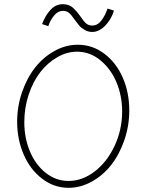

<svg xmlns="http://www.w3.org/2000/svg" viewBox="-20 -896 690 918"><path d="M362.8 -819.8Q353 -833 347.7 -839.6Q342.3 -846.2 331.5 -856.4Q320.8 -866.7 308.1 -871.3Q295.4 -876 280.8 -876Q245.6 -876 220.7 -848.1Q195.8 -820.3 181.2 -780.8L210.9 -771Q219.7 -798.8 238.5 -821.5Q257.3 -844.2 280.8 -844.2Q296.4 -844.2 307.9 -835.9Q319.3 -827.6 337.9 -800.8Q350.6 -783.2 359.4 -772.9Q368.2 -762.7 385 -752.9Q401.9 -743.2 420.9 -743.2Q453.1 -743.2 482.4 -772.7Q511.7 -802.2 524.9 -845.2L494.1 -855Q483.4 -822.8 465.1 -798.3Q446.8 -773.9 420.9 -773.9Q404.8 -773.9 393.3 -782.7Q381.8 -791.5 362.8 -819.8ZM308.1 2Q365.2 2 418.9 -27.8Q472.7 -57.6 511.7 -107.4Q550.8 -157.2 574.5 -225.8Q598.1 -294.4 598.1 -368.2Q598.1 -453.6 566.7 -525.4Q535.2 -597.2 478.3 -639.6Q421.4 -682.1 352.1 -682.1Q294.4 -682.1 241 -652.6Q187.5 -623 148.4 -573.7Q109.4 -524.4 85.7 -456.1Q62 -387.7 62 -314Q62 -229.5 93.3 -157.2Q124.5 -85 181.4 -41.5Q238.3 2 308.1 2ZM348.1 -648.9Q410.2 -648.9 460.4 -607.4Q510.7 -565.9 537.4 -501.2Q564 -436.5 564 -363.8Q564 -275.4 527.6 -198Q491.2 -120.6 432.1 -75.7Q373 -30.8 308.1 -30.8Q248 -30.8 199.2 -69.1Q150.4 -107.4 123.3 -171.6Q96.2 -235.8 96.2 -312Q96.2 -380.9 117.2 -443.8Q138.2 -506.8 172.9 -551.3Q207.5 -595.7 253.7 -622.3Q299.8 -648.9 348.1 -648.9Z"/></svg>

Font: Comic Neue Angular Light
Style: Regular
Weight: 300
Designer: Craig Rozynski
Foundry: Craig Rozynski
Version: Version 2.003